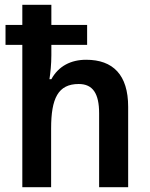

<svg xmlns="http://www.w3.org/2000/svg" viewBox="-20 -780 624 800"><path d="M194 -760H73V-676H3V-593H73V0H193V-245C193 -370 222 -430 308 -430C367 -430 393 -390 393 -308V0H514V-335C514 -468 451 -531 339 -531C276 -531 224 -505 194 -450H186C190 -475 194 -513 194 -550V-593H343V-676H194Z"/></svg>

Font: Noto Sans Myanmar SemiCondensed SemiBold
Style: Regular
Weight: 600
Width: 4
Designer: Monotype Design Team
Foundry: Monotype Imaging Inc.
Version: Version 2.107